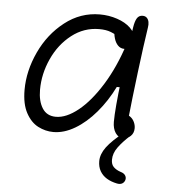

<svg xmlns="http://www.w3.org/2000/svg" viewBox="-52 -557 723 811"><g transform="rotate(5 310.0 -152.0)"><path d="M50.5 -155Q50.5 -235.5 87.8 -315.8Q125 -396 191.5 -448Q258 -500 340 -500Q378.5 -500 413.5 -488.2Q448.5 -476.5 470 -456Q491.5 -435.5 491.5 -410.5Q491.5 -392 482.8 -378Q474 -364 454.5 -364Q439 -364 428 -375.2Q417 -386.5 411.8 -404.5Q406.5 -422.5 406.5 -442.5H445V-401.5Q440.5 -404.5 436 -407Q411.5 -422.5 391.8 -430.2Q372 -438 342.5 -438Q278 -438 226 -397.5Q174 -357 144.8 -292.8Q115.5 -228.5 115.5 -161Q115.5 -113 134.5 -83Q153.5 -53 192 -53Q236 -53 286.5 -93.5Q337 -134 384 -209.8Q431 -285.5 463.5 -386.5H494L460.5 -201H437.5Q407.5 -140 366.2 -91.5Q325 -43 278.5 -15.5Q232 12 187 12Q153 12 122 -4Q91 -20 70.8 -57.5Q50.5 -95 50.5 -155ZM438 -53Q438 -107.5 453.5 -233.8Q469 -360 483 -448.5Q484 -453.5 484.5 -458.5Q488.5 -484 496.5 -497Q504.5 -510 520.5 -510Q531 -510 537.8 -503.8Q544.5 -497.5 546.8 -486.5Q549 -475.5 546.5 -461.5Q535 -387 520.8 -272Q506.5 -157 496.5 -59L483 -88Q496 -88 506.2 -80Q516.5 -72 522.2 -59.5Q528 -47 528 -34Q528 -13.5 515 -0.8Q502 12 484 12Q462.5 12 450.2 -6.5Q438 -25 438 -53ZM391 117.5Q391 88 413.5 57.5Q436 27 490 -15.5L512.5 0Q481.5 28 462.8 53.8Q444 79.5 444 107Q444 126.5 454.5 137.2Q465 148 483.5 154.5L488 156Q500 160 505.2 168.5Q510.5 177 508 187Q505 197.5 496 202.8Q487 208 473 205Q448.5 200 430 188.8Q411.5 177.5 401.2 159.5Q391 141.5 391 117.5Z"/></g></svg>

Font: Monaspace Radon Var
Style: Regular
Weight: 400
Designer: Riley Cran and the Lettermatic Team
Version: Version 1.000 (Monaspace Radon Var)